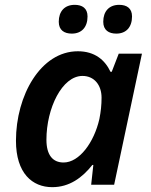

<svg xmlns="http://www.w3.org/2000/svg" viewBox="-20 -764 624 794"><path d="M461 -625C502 -625 526 -652 526 -696C526 -730 504 -744 473 -744C431 -744 407 -717 407 -674C407 -639 430 -625 461 -625ZM277 -625C318 -625 342 -652 342 -696C342 -730 320 -744 289 -744C247 -744 223 -717 223 -674C223 -639 246 -625 277 -625ZM196 10C267 10 320 -29 362 -82H366L357 0H452L567 -542H471L442 -467H437C414 -516 372 -552 302 -552C148 -552 46 -369 46 -182C46 -47 114 10 196 10ZM243 -92C198 -92 172 -123 172 -186C172 -317 237 -450 321 -450C370 -450 400 -412 400 -360C400 -330 397 -302 391 -272C369 -175 308 -92 243 -92Z"/></svg>

Font: Noto Sans SemiBold
Style: Italic
Weight: 600
Italic angle: -12°
Designer: Monotype Design Team
Foundry: Monotype Imaging Inc.
Version: Version 2.013